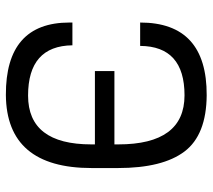

<svg xmlns="http://www.w3.org/2000/svg" viewBox="-54 -648 703 634"><g transform="rotate(-90 297.0 -331.5)"><path d="M136.7 -304.7V-292Q136.7 -73.2 298.8 -73.2Q460.9 -73.2 461.9 -219.7H539.1Q539.1 1 298.8 0Q168 -1 113.3 -73.2Q58.6 -145.5 58.6 -293V-379.9Q58.6 -661.1 299.8 -663.1Q539.1 -664.1 539.1 -453.1V-443.4H463.9Q461.9 -589.8 297.9 -589.8Q136.7 -589.8 136.7 -380.9V-369.1H378.9V-304.7Z"/></g></svg>

Font: BF_TEXT
Style: Regular
Weight: 400
Foundry: EA DICE
Version: Version 1.404